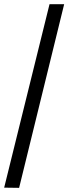

<svg xmlns="http://www.w3.org/2000/svg" viewBox="-20 -780 328 922"><path d="M217.8 -759.8H288.1L71.8 122.1L0 121.1Z"/></svg>

Font: Noto Serif Devanagari
Style: Bold
Weight: 700
Designer: Monotype Design Team
Foundry: Monotype Imaging Inc.
Version: Version 1.01